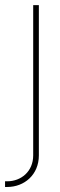

<svg xmlns="http://www.w3.org/2000/svg" viewBox="-63 -536 239 760"><path d="M68.4 -515.6V79.1C68.4 143.1 20 181.6 -34.2 181.6H-43V204.1H-34.2C32.7 204.1 90.8 156.2 90.8 79.1V-515.6Z"/></svg>

Font: Raveo Display Display Thin
Style: Regular
Weight: 100
Designer: Jakub Foglar, Rasmus Andersson (Inter)
Foundry: Jakubfoglar.com
Version: Version 1.100;Glyphs 3.2.3 (3260)